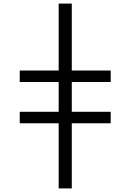

<svg xmlns="http://www.w3.org/2000/svg" viewBox="-20 -830 727 1070"><path d="M90 -143V-207H307V-373H90V-437H307V-810H380V-437H597V-373H380V-207H597V-143H380V220H307V-143Z"/></svg>

Font: Mplus 1p
Style: Regular
Weight: 400
Version: Version 1.061